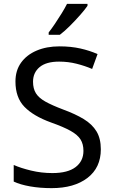

<svg xmlns="http://www.w3.org/2000/svg" viewBox="-20 -964 589 994"><path d="M502 -191Q502 -96 433 -43Q364 10 247 10Q187 10 136 1Q85 -8 51 -24V-110Q87 -94 140.5 -81Q194 -68 251 -68Q331 -68 371.5 -99Q412 -130 412 -183Q412 -218 397 -242Q382 -266 345.5 -286.5Q309 -307 244 -330Q153 -363 106.5 -411Q60 -459 60 -542Q60 -599 89 -639.5Q118 -680 169.5 -702Q221 -724 288 -724Q347 -724 396 -713Q445 -702 485 -684L457 -607Q420 -623 376.5 -634Q333 -645 286 -645Q219 -645 185 -616.5Q151 -588 151 -541Q151 -505 166 -481Q181 -457 215 -438Q249 -419 307 -397Q370 -374 413.5 -347.5Q457 -321 479.5 -284Q502 -247 502 -191ZM433 -934Q421 -916 396 -887.5Q371 -859 342.5 -830.5Q314 -802 290 -784H232V-796Q247 -815 264.5 -841Q282 -867 299 -894.5Q316 -922 327 -944H433Z"/></svg>

Font: Noto Sans Phoenician
Style: Regular
Weight: 400
Designer: Monotype Design Team
Foundry: Monotype Imaging Inc.
Version: Version 2.001; ttfautohint (v1.8.4.7-5d5b)